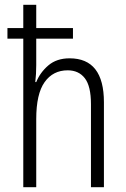

<svg xmlns="http://www.w3.org/2000/svg" viewBox="-20 -780 524 800"><path d="M131 -760V-663H284V-619H131V-509Q131 -471 127 -438H131Q147 -478 181.5 -507.5Q216 -537 270 -537Q413 -537 413 -354V0H359V-346Q359 -421 333.5 -454Q308 -487 262 -487Q201 -487 166 -438Q131 -389 131 -284V0H77V-619H11V-663H77V-760Z"/></svg>

Font: Noto Sans Devanagari UI Condensed Light
Style: Regular
Weight: 300
Width: 3
Designer: Jelle Bosma - Monotype Design Team
Foundry: Monotype Imaging Inc.
Version: Version 2.004; ttfautohint (v1.8.4.7-5d5b)